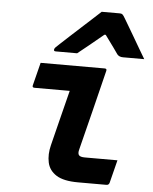

<svg xmlns="http://www.w3.org/2000/svg" viewBox="-55 -845 711 892"><g transform="rotate(5 300.0 -399.5)"><path d="M121 -538H420Q431 -538 428 -527Q405 -434 382 -341Q359 -248 335 -154Q329 -133 337 -125Q344 -118 364 -118H516Q509 -92 502.5 -64.5Q496 -37 489 -11Q486 0 475 0H342Q275 0 241 -21.5Q207 -43 199 -80Q191 -117 202 -161Q218 -226 234.5 -291Q251 -356 267 -420H103Q91 -420 94 -431Q101 -457 107.5 -484.5Q114 -512 121 -538ZM383 -799H468Q476 -799 480.5 -795Q485 -791 493 -777Q498 -768 510.5 -747.5Q523 -727 538.5 -700Q554 -673 570 -646Q586 -619 599 -597H500Q482 -597 473 -608Q467 -617 451.5 -638.5Q436 -660 411 -694H405Q365 -661 337 -638Q309 -615 286 -597H186Q176 -597 178 -606Q179 -611 183 -615Q187 -619 203 -634Q218 -648 242.5 -670.5Q267 -693 294.5 -718Q322 -743 346 -765Q370 -787 383 -799Z"/></g></svg>

Font: Recursive Mn Lnr St
Style: Bold Italic
Weight: 700
Italic angle: -15°
Monospace: yes
Version: Version 1.079;hotconv 1.0.112;makeotfexe 2.5.65598; ttfautoh